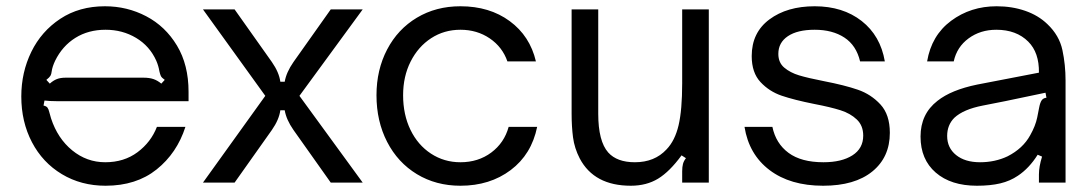

<svg xmlns="http://www.w3.org/2000/svg" viewBox="-20 -583 3487 613"><path d="M48 -275Q48 -352 80 -417.5Q112 -483 172.5 -523Q233 -563 315 -563Q386 -563 447 -531Q508 -499 545 -437.5Q582 -376 582 -290V-260H187Q180 -260 159.5 -260Q139 -260 122 -262L119 -246Q128 -244 131.5 -239.5Q135 -235 137.5 -224.5Q140 -214 143 -205Q164 -141 210.5 -103Q257 -65 316 -65Q376 -65 419 -97Q462 -129 481 -178H572Q545 -94 480 -42Q415 10 317 10Q239 10 177.5 -27Q116 -64 82 -129Q48 -194 48 -275ZM139 -316Q150 -326 161.5 -330.5Q173 -335 190 -335H438Q457 -335 470 -330.5Q483 -326 495 -316L506 -328Q496 -335 493.5 -340.5Q491 -346 489 -355Q486 -373 479 -389Q458 -436 414.5 -462Q371 -488 317 -488Q262 -488 220.5 -462Q179 -436 156 -389Q147 -370 145 -355Q144 -346 141 -341Q138 -336 128 -328Z M628 0 827 -277 628 -553H729L848 -385Q871 -352 875 -322H889Q894 -352 917 -385L1036 -553H1138L936 -277L1138 0H1036L917 -168Q894 -201 889 -231H875Q871 -201 848 -168L729 0Z M1182 -279Q1182 -360 1216 -425Q1250 -490 1311 -526.5Q1372 -563 1450 -563Q1543 -563 1607.5 -515.5Q1672 -468 1691 -387H1600Q1584 -433 1543.5 -460.5Q1503 -488 1450 -488Q1398 -488 1356.5 -461Q1315 -434 1291 -386.5Q1267 -339 1267 -279Q1267 -217 1290.5 -168.5Q1314 -120 1356 -92.5Q1398 -65 1450 -65Q1507 -65 1548.5 -96Q1590 -127 1604 -178H1695Q1677 -90 1610.5 -40Q1544 10 1450 10Q1372 10 1311 -27Q1250 -64 1216 -130Q1182 -196 1182 -279Z M1831 -77Q1814 -110 1809.5 -144.5Q1805 -179 1805 -220V-553H1890V-220Q1890 -132 1922 -96Q1950 -65 2007 -65Q2070 -65 2108 -106Q2135 -134 2146.5 -183Q2158 -232 2158 -317V-553H2243V0H2158V-36Q2158 -50 2160.5 -59.5Q2163 -69 2170 -78L2156 -87Q2118 -35 2081 -12.5Q2044 10 1994 10Q1877 10 1831 -77Z M2357 -178H2446Q2457 -125 2497.5 -95Q2538 -65 2609 -65Q2667 -65 2701.5 -87Q2736 -109 2736 -150Q2736 -182 2715.5 -201.5Q2695 -221 2663.5 -231Q2632 -241 2580 -251Q2515 -264 2475.5 -277.5Q2436 -291 2408 -321Q2380 -351 2380 -404Q2380 -479 2436.5 -521Q2493 -563 2581 -563Q2671 -563 2731 -516Q2791 -469 2805 -387H2726Q2714 -438 2676 -463Q2638 -488 2581 -488Q2526 -488 2495.5 -467.5Q2465 -447 2465 -411Q2465 -383 2484 -367Q2503 -351 2531 -342.5Q2559 -334 2610 -324Q2677 -311 2719 -296.5Q2761 -282 2791 -249.5Q2821 -217 2821 -159Q2821 -81 2765 -35.5Q2709 10 2608 10Q2503 10 2437 -40Q2371 -90 2357 -178Z M2919 -147Q2919 -219 2973 -261Q3017 -296 3100 -313L3297 -351Q3298 -415 3263 -450Q3225 -488 3161 -488Q3110 -488 3072.5 -460.5Q3035 -433 3025 -387H2940Q2954 -470 3016.5 -516.5Q3079 -563 3162 -563Q3211 -563 3253 -548.5Q3295 -534 3324 -506Q3362 -470 3372 -423Q3382 -376 3382 -326V0H3297V-26Q3297 -51 3307 -83L3293 -89Q3266 -46 3230 -22Q3205 -5 3173.5 2.5Q3142 10 3099 10Q3016 10 2967.5 -32Q2919 -74 2919 -147ZM3197 -84Q3246 -109 3269 -151Q3286 -181 3291.5 -208Q3297 -235 3298 -241Q3301 -256 3306 -263Q3311 -270 3321 -271L3318 -287L3189 -260L3118 -246Q3056 -234 3027 -207Q3004 -184 3004 -149Q3004 -111 3032.5 -88Q3061 -65 3109 -65Q3157 -65 3197 -84Z"/></svg>

Font: Open Sauce Sans
Style: Regular
Weight: 400
Designer: Alfredo Marco Pradil
Foundry: Creative Sauce Fz LLC
Version: Version 1.477